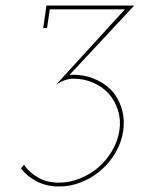

<svg xmlns="http://www.w3.org/2000/svg" viewBox="-20 -670 555 698"><path d="M183 -361Q198 -372 214.5 -378Q231 -384 247 -384Q286 -384 319.5 -369Q353 -354 376 -329Q398 -303 409 -268.5Q420 -234 414 -195Q408 -157 388 -122.5Q368 -88 338 -62Q308 -36 270.5 -21Q233 -6 194 -6Q152 -6 119.5 -24Q87 -42 67 -71L56 -58Q79 -28 114.5 -10Q150 8 195 8Q237 8 276.5 -8Q316 -24 348 -52Q379 -79 400.5 -116Q422 -153 428 -195Q434 -240 421.5 -278.5Q409 -317 383 -344Q356 -371 317.5 -385.5Q279 -400 233 -398L468 -650H149L137 -568H151L161 -636H434Z"/></svg>

Font: Josefin Slab Thin Thin
Style: Italic
Weight: 250
Italic angle: -12°
Version: Version 2.000